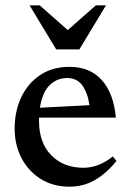

<svg xmlns="http://www.w3.org/2000/svg" viewBox="-20 -690 488 721"><path d="M241 -439Q318 -439 362.5 -389Q407 -339 415 -248.5H126.5Q126.5 -242.5 126.5 -236Q126.5 -154 172.5 -107Q218.5 -60 293.5 -60Q350.5 -60 403.5 -102.5L417.5 -85.5Q379 -38.5 336.2 -13.8Q293.5 11 240.5 11Q180 11 133.8 -17.5Q87.5 -46 61.2 -95.5Q35 -145 35 -207.5Q35 -271 59.2 -323.5Q83.5 -376 129.8 -407.5Q176 -439 241 -439ZM232 -397Q193 -397 165.8 -369.5Q138.5 -342 130 -285.5L316 -295Q309 -342 289 -369.5Q269 -397 232 -397ZM378 -670 278 -504.5H191L91 -670H129L234.5 -577L340 -670Z"/></svg>

Font: Newsreader Text Medium
Style: Regular
Weight: 500
Designer: Hugues Gentile
Foundry: Production Type
Version: Version 1.002